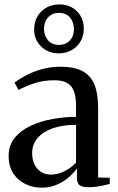

<svg xmlns="http://www.w3.org/2000/svg" viewBox="-20 -837 530 866"><path d="M168 9.5Q129.5 9.5 95.5 -6.5Q61.5 -22.5 40.2 -54.2Q19 -86 19 -134Q19 -182 46.5 -215.5Q74 -249 118.8 -269.8Q163.5 -290.5 217 -300.2Q270.5 -310 323 -310V-357Q323 -395.5 314.8 -421.8Q306.5 -448 285.2 -461.5Q264 -475 225 -475Q173 -475 131.8 -460.5Q90.5 -446 63.5 -431L45.5 -464Q61 -477 91.5 -494Q122 -511 163.8 -523.5Q205.5 -536 254.5 -536Q315 -536 352 -516.2Q389 -496.5 405.8 -456Q422.5 -415.5 422.5 -353V-36.5L475 -35V-7.5Q464.5 -4.5 448.8 -1Q433 2.5 415.2 5Q397.5 7.5 379.5 7.5Q353 7.5 340 -1Q327 -9.5 327 -35.5V-77.5Q317 -62 295 -41.5Q273 -21 240.8 -5.8Q208.5 9.5 168 9.5ZM209 -49.5Q240.5 -49.5 270 -64.2Q299.5 -79 323 -103.5V-274Q262.5 -274 218.2 -258.5Q174 -243 149.5 -214.5Q125 -186 125 -147Q125 -116 136.2 -94Q147.5 -72 166.8 -60.8Q186 -49.5 209 -49.5ZM244.5 -596.5Q196 -596.5 165 -627.8Q134 -659 134 -704Q134 -753.5 166.2 -785.2Q198.5 -817 248.5 -817Q296.5 -817 327.2 -785.8Q358 -754.5 358 -708.5Q358 -660 326 -628.2Q294 -596.5 244.5 -596.5ZM246 -634.5Q276.5 -634.5 295 -654.2Q313.5 -674 313.5 -706.5Q313.5 -736 296 -757.5Q278.5 -779 246 -779Q216 -779 197.2 -759Q178.5 -739 178.5 -706.5Q178.5 -677 196 -655.8Q213.5 -634.5 246 -634.5Z"/></svg>

Font: Merriweather 96pt
Style: Regular
Weight: 400
Version: Version 2.100